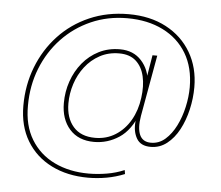

<svg xmlns="http://www.w3.org/2000/svg" viewBox="-55 -683 1062 924"><g transform="rotate(5 476.0 -220.5)"><path d="M403 180Q303 180 226 141.5Q149 103 106 31.5Q63 -40 63 -138Q63 -238 97 -325.5Q131 -413 193 -479.5Q255 -546 341 -583.5Q427 -621 530 -621Q634 -621 711.5 -580Q789 -539 832 -466Q875 -393 875 -298Q875 -244 862.5 -190Q850 -136 826.5 -92Q803 -48 768.5 -21Q734 6 690 6Q642 6 622.5 -27Q603 -60 607 -107L613 -145L625 -151Q593 -67 537.5 -30.5Q482 6 417 6Q341 6 298.5 -42Q256 -90 256 -168Q256 -223 273.5 -273.5Q291 -324 323.5 -363.5Q356 -403 401.5 -426Q447 -449 503 -449Q568 -449 607 -406Q646 -363 649 -300L637 -289L661 -434H684L631 -138Q621 -79 635.5 -46.5Q650 -14 690 -14Q729 -14 759 -40.5Q789 -67 810 -109Q831 -151 842 -200.5Q853 -250 853 -296Q853 -391 812.5 -459Q772 -527 698 -564Q624 -601 525 -601Q431 -601 350.5 -565.5Q270 -530 210.5 -467Q151 -404 118 -320.5Q85 -237 85 -141Q84 -45 125 22.5Q166 90 238.5 125Q311 160 404 160Q447 160 491.5 152.5Q536 145 576 128L579 147Q537 164 492.5 172Q448 180 403 180ZM420 -14Q475 -14 518.5 -41.5Q562 -69 589.5 -116.5Q617 -164 625 -225Q633 -283 622.5 -329Q612 -375 582 -402Q552 -429 501 -429Q449 -429 407.5 -406.5Q366 -384 337 -346.5Q308 -309 293 -262.5Q278 -216 278 -168Q278 -98 314.5 -56Q351 -14 420 -14Z"/></g></svg>

Font: DM Sans 24pt Thin
Style: Italic
Weight: 250
Italic angle: -10°
Designer: Colophon Foundry, Jonny Pinhorn
Foundry: Colophon Foundry
Version: Version 4.004;gftools[0.9.30]